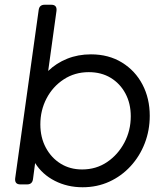

<svg xmlns="http://www.w3.org/2000/svg" viewBox="-20 -777 706 809"><path d="M328 12Q264 12 211 -15Q158 -42 128 -90L119 -22Q116 0 94 0H66Q41 0 44 -26L143 -735Q146 -757 168 -757H196Q221 -757 218 -731L183 -478Q217 -511 263 -529.5Q309 -548 363 -548Q438 -548 494 -513.5Q550 -479 580.5 -420.5Q611 -362 611 -289Q611 -228 590 -173.5Q569 -119 530.5 -77Q492 -35 440.5 -11.5Q389 12 328 12ZM326 -63Q385 -63 431 -94Q477 -125 504 -176Q531 -227 531 -287Q531 -341 508.5 -383Q486 -425 446.5 -449Q407 -473 354 -473Q295 -473 248.5 -442.5Q202 -412 176 -362Q150 -312 150 -253Q150 -198 173 -155Q196 -112 235.5 -87.5Q275 -63 326 -63Z"/></svg>

Font: Pitagon Sans Text
Style: Italic
Weight: 400
Italic angle: -8°
Designer: Travis Tran
Foundry: Pitagon
Version: Version 1.001; ttfautohint (v1.8.4.7-5d5b);gftools[0.9.26]